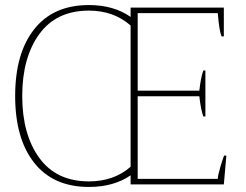

<svg xmlns="http://www.w3.org/2000/svg" viewBox="-20 -730 972 760"><path d="M40 -350Q40 -519 115.5 -614.5Q191 -710 332 -710Q430 -710 497 -663V-700H866V-586H857Q848 -606 842 -678H525V-371H769Q775 -425 785 -451H793V-269H785Q775 -295 769 -349H525V-22H842Q843 -38 852 -68.5Q861 -99 867 -114H876L866 0H497V-36Q430 10 332 10Q191 10 115.5 -85.5Q40 -181 40 -350ZM497 -70V-629Q430 -688 332 -688Q203 -688 135.5 -595Q68 -502 68 -350Q68 -198 135.5 -105Q203 -12 332 -12Q431 -12 497 -70Z"/></svg>

Font: Trirong Thin
Style: Regular
Weight: 250
Designer: Katatrad Team
Foundry: CadsonDemak
Version: Version 1.001